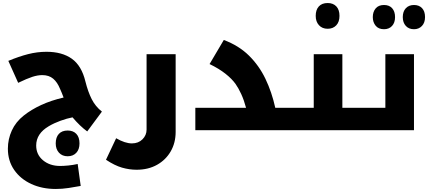

<svg xmlns="http://www.w3.org/2000/svg" viewBox="-20 -860 2830 1268"><path d="M427 172Q391 172 369.5 148.5Q348 125 348 87Q348 47 368.5 24.5Q389 2 427 2Q463 2 484 24Q505 46 505 87Q505 127 483.5 149.5Q462 172 427 172Z M348 388Q258 388 186.5 355Q115 322 73.5 262Q32 202 32 122Q32 59 58 2Q84 -55 137 -97Q186 -136 252 -166.5Q318 -197 400 -216Q394 -233 387 -249Q380 -265 377 -272Q359 -317 331 -340.5Q303 -364 259 -364Q229 -364 193.5 -352.5Q158 -341 100 -313L35 -458Q105 -487 165.5 -502.5Q226 -518 287 -518Q390 -518 454.5 -472Q519 -426 544 -322Q561 -254 585.5 -205.5Q610 -157 653 -123L556 8Q508 -27 459 -85Q422 -78 379.5 -62.5Q337 -47 303 -27Q219 22 219 101Q219 161 264 198.5Q309 236 377 236Q400 236 431 233Q462 230 493 223L513 368Q476 375 433 381.5Q390 388 348 388Z M882 261Q834 261 785.5 247Q737 233 680 195L747 53Q806 87 851 87Q894 87 921 60Q948 33 948 -4V-502H1140V11Q1140 83 1107.5 139.5Q1075 196 1017 228.5Q959 261 882 261Z M1270 -148H1605Q1591 -200 1573 -239Q1555 -278 1536 -305Q1512 -339 1469 -373Q1426 -407 1364 -437L1458 -596Q1557 -559 1624 -493Q1691 -427 1733 -339.5Q1775 -252 1798 -148H1942Q1947 -148 1947 -144V-5Q1947 0 1942 0H1270Z M2144 -670Q2108 -670 2086.5 -693.5Q2065 -717 2065 -755Q2065 -795 2085.5 -817.5Q2106 -840 2144 -840Q2180 -840 2201 -818Q2222 -796 2222 -755Q2222 -715 2200.5 -692.5Q2179 -670 2144 -670Z M1932 0Q1927 0 1927 -5V-144Q1927 -148 1932 -148H2052V-502H2241V-148H2371Q2376 -148 2376 -144V-5Q2376 0 2371 0Z M2516 -667Q2480 -667 2461 -690Q2442 -713 2442 -747Q2442 -782 2461 -804.5Q2480 -827 2516 -827Q2551 -827 2570 -805.5Q2589 -784 2589 -747Q2589 -710 2569 -688.5Q2549 -667 2516 -667ZM2714 -667Q2680 -667 2660 -689Q2640 -711 2640 -747Q2640 -784 2660 -805.5Q2680 -827 2714 -827Q2748 -827 2767.5 -806Q2787 -785 2787 -747Q2787 -710 2766.5 -688.5Q2746 -667 2714 -667Z M2361 0Q2356 0 2356 -5V-144Q2356 -148 2361 -148H2525V-502H2714V0Z"/></svg>

Font: Noto Kufi Arabic Black
Style: Regular
Weight: 900
Designer: Monotype Design Team, David Williams, Khaled Hosny
Foundry: Google LLC
Version: Version 2.109; ttfautohint (v1.8.4.7-5d5b)